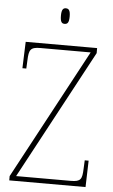

<svg xmlns="http://www.w3.org/2000/svg" viewBox="-60 -943 579 983"><g transform="rotate(5 229.5 -451.5)"><path d="M238 -823C253 -823 261 -831 261 -863C261 -894 253 -903 238 -903C224 -903 216 -894 216 -863C216 -831 224 -823 238 -823ZM26 0H418L422 -136H402L400 -93C398 -39 392 -25 340 -25H59L415 -688V-714H48L43 -578H63L65 -620C67 -675 74 -689 126 -689H384L26 -22Z"/></g></svg>

Font: Noto Serif Myanmar SemiCondensed Thin
Style: Regular
Weight: 100
Width: 4
Designer: Ben Mitchell and the Monotype Design Team
Foundry: Monotype Imaging Inc.
Version: Version 2.106